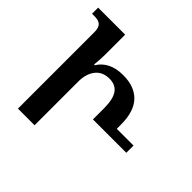

<svg xmlns="http://www.w3.org/2000/svg" viewBox="-175 -892 1070 1070"><g transform="rotate(45 359.5 -357.0)"><path d="M102 0V-602Q102 -639 86.5 -652.5Q71 -666 40 -666H20V-714H233V-554Q233 -520 228 -474H234Q255 -509 293 -528Q331 -547 385 -547Q475 -547 523 -496.5Q571 -446 571 -343V-310H703V-253H440V-340Q440 -413 416.5 -446Q393 -479 345 -479Q291 -479 262 -442Q233 -405 233 -344V0Z"/></g></svg>

Font: Noto Serif Georgian SemiCondensed SemiBold
Style: Regular
Weight: 600
Width: 4
Designer: Monotype Design Team, Akaki Razmadze
Foundry: Google LLC
Version: Version 2.003; ttfautohint (v1.8.4.7-5d5b)